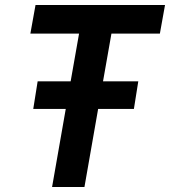

<svg xmlns="http://www.w3.org/2000/svg" viewBox="-20 -745 678 765"><path d="M242 -311H112.5L130 -421H261.5L295 -611H101L121.5 -725H637.5L617 -611H424L390.5 -421H531L513.5 -311H371L316.5 0H187.5Z"/></svg>

Font: JuliaMono BoldItalic
Style: Regular
Weight: 700
Italic angle: -9°
Monospace: yes
Designer: cormullion
Foundry: corm
Version: Version 0.049; ttfautohint (v1.8.4)